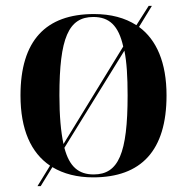

<svg xmlns="http://www.w3.org/2000/svg" viewBox="-20 -596 639 656"><path d="M151 -30 108 40H119L159 -25C197 -2 244 10 298 10C463 10 549 -82 549 -270C549 -382 515 -460 455 -504L499 -576H488L446 -510C407 -535 359 -548 301 -548C136 -548 50 -457 50 -270C50 -153 86 -74 151 -30ZM401 -437 197 -104C188 -145 183 -200 183 -270C183 -466 214 -538 299 -538C353 -538 385 -509 401 -437ZM300 0C249 0 217 -26 200 -91L405 -423C413 -384 416 -334 416 -270C416 -72 385 0 300 0Z"/></svg>

Font: Noto Serif Display SemiBold
Style: Regular
Weight: 600
Designer: Monotype Design Team
Foundry: Monotype Imaging Inc.
Version: Version 2.009